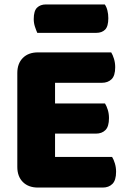

<svg xmlns="http://www.w3.org/2000/svg" viewBox="-20 -842 581 865"><path d="M58 -513Q58 -556 83 -581Q108 -606 151 -606H481Q488 -595 493.5 -577Q499 -559 499 -539Q499 -501 482.5 -485Q466 -469 439 -469H228V-376H453Q460 -365 465.5 -347.5Q471 -330 471 -310Q471 -272 455 -256Q439 -240 412 -240H228V-135H485Q492 -124 497.5 -106Q503 -88 503 -68Q503 -30 486.5 -13.5Q470 3 443 3H151Q108 3 83 -22Q58 -47 58 -90ZM148 -694Q143 -705 137.5 -721.5Q132 -738 132 -756Q132 -793 147 -807.5Q162 -822 187 -822H452Q460 -811 464 -794.5Q468 -778 468 -760Q468 -723 453.5 -708.5Q439 -694 414 -694Z"/></svg>

Font: Baloo Da
Style: Regular
Weight: 400
Designer: Noopur Datye and Ek Type
Foundry: Ek Type
Version: Version 1.443;PS 1.000;hotconv 16.6.51;makeotf.lib2.5.65220;